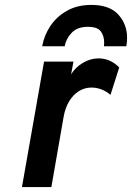

<svg xmlns="http://www.w3.org/2000/svg" viewBox="-20 -762 538 782"><path d="M69.4 0 159.4 -511H279.2L269.6 -459.4Q287.6 -488.6 318.2 -506.4Q348.8 -524.2 381.2 -524.2Q429.5 -524.2 465.6 -487.2L430 -375.6Q413.9 -389.8 393.7 -397.6Q373.5 -405.4 353 -405.4Q324.6 -405.4 301.2 -390.8Q277.8 -376.1 261.6 -349.3Q245.5 -322.5 239 -285.6L189.2 0ZM151.8 -573.6Q159.8 -618.4 185.6 -656.8Q211.4 -695.1 253.4 -718.5Q295.3 -742 352.2 -742Q426 -742 461.8 -702.7Q497.6 -663.4 497.6 -608.4Q497.6 -600.3 496.9 -591.5Q496.1 -582.6 494.6 -573.6H403.4Q403.8 -577.2 404 -581.3Q404.2 -585.4 404.2 -589Q404.2 -615.7 390.5 -634.2Q376.8 -652.8 338 -652.8Q295.1 -652.8 272.1 -628.7Q249.1 -604.6 243.4 -573.6Z"/></svg>

Font: Overpass
Style: Italic
Weight: 400
Italic angle: -10°
Designer: Delve Withrington, Dave Bailey, Thomas Jockin
Foundry: Delve Fonts LLC
Version: Version 4.000